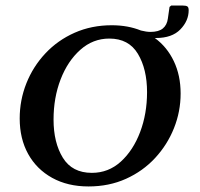

<svg xmlns="http://www.w3.org/2000/svg" viewBox="-20 -662 722 692"><path d="M299 10Q224 10 168 -21Q112 -52 81.5 -107Q51 -162 51 -235Q51 -301 75 -361.5Q99 -422 143.5 -469.5Q188 -517 249 -544Q310 -571 383 -571Q441 -571 488 -552Q508 -547 522 -547Q552 -547 567 -559.5Q582 -572 585 -595L591 -637L597 -642H639Q650 -642 655 -639Q660 -636 660 -625Q660 -587 630 -556Q600 -525 542 -525Q540 -525 538 -525Q582 -493 606.5 -441.5Q631 -390 631 -325Q631 -260 607 -200Q583 -140 539 -92.5Q495 -45 434 -17.5Q373 10 299 10ZM311 -39Q371 -39 415.5 -79.5Q460 -120 485 -186Q510 -252 510 -330Q510 -413 477 -468Q444 -523 374 -523Q315 -523 269.5 -482.5Q224 -442 198.5 -376Q173 -310 173 -231Q173 -148 206.5 -93.5Q240 -39 311 -39Z"/></svg>

Font: Spectral SC SemiBold
Style: Italic
Weight: 600
Italic angle: -10°
Designer: Jean-Baptiste Levee
Foundry: Production Type
Version: Version 2.001